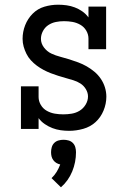

<svg xmlns="http://www.w3.org/2000/svg" viewBox="-20 -548 540 816"><path d="M274 8Q256 8 238 5.5Q220 3 203 -3.5Q186 -10 170.5 -20.5Q155 -31 144 -46V0H69V-181H144V-136Q144 -118 153.5 -102Q163 -86 179 -77Q195 -68 213 -65Q231 -62 249 -62Q267 -62 285 -65Q303 -68 318.5 -77.5Q334 -87 344 -103.5Q354 -120 354 -138Q354 -154 345 -169Q336 -184 322 -193Q308 -202 291.5 -207Q275 -212 259 -216.5Q243 -221 227 -226Q211 -231 195.5 -237Q180 -243 165 -251Q150 -259 136.5 -269Q123 -279 111.5 -291.5Q100 -304 92.5 -319Q85 -334 80.5 -350Q76 -366 76 -383Q76 -413 87 -441Q98 -469 119 -490Q140 -511 168.5 -519.5Q197 -528 227 -528Q245 -528 263 -525.5Q281 -523 298 -516.5Q315 -510 330 -499.5Q345 -489 356 -474V-520H431V-339H356V-384Q356 -402 346.5 -418Q337 -434 321 -443Q305 -452 287.5 -455Q270 -458 252 -458Q234 -458 217 -454.5Q200 -451 185.5 -441.5Q171 -432 162.5 -416Q154 -400 154 -383Q154 -363 167 -346Q180 -329 198 -320.5Q216 -312 235.5 -307Q255 -302 274 -296Q293 -290 312 -283Q331 -276 348.5 -266Q366 -256 381.5 -243Q397 -230 408.5 -213Q420 -196 426 -176.5Q432 -157 432 -137Q432 -107 420 -78Q408 -49 386 -29Q364 -9 334 -0.5Q304 8 274 8ZM239 248 199 209Q212 197 221 182Q230 167 236 151Q227 149 219.5 144.5Q212 140 206.5 132.5Q201 125 199 116.5Q197 108 197 99Q197 88 200 77.5Q203 67 210.5 59.5Q218 52 228.5 49Q239 46 250 46Q261 46 271.5 49Q282 52 289.5 59.5Q297 67 300 77.5Q303 88 303 99Q303 120 299 140.5Q295 161 287 180.5Q279 200 267 217Q255 234 239 248Z"/></svg>

Font: Iosevka Gothic
Style: Regular
Weight: 400
Monospace: yes
Designer: Belleve Invis
Foundry: Belleve Invis
Version: Version 15.5.1; ttfautohint (v1.8.4)